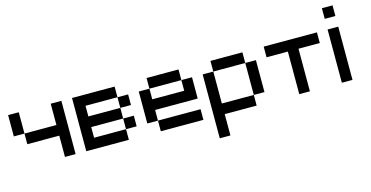

<svg xmlns="http://www.w3.org/2000/svg" viewBox="-93 -1246 3743 1935"><g transform="rotate(-15 1778.0 -278.0)"><path d="M0 -555.6H111.1V-333.3H0ZM444.4 -333.3V-555.6H555.6V0H444.4V-222.2H111.1V-333.3Z M1222.2 -111.1H1111.1V-222.2H1222.2ZM1111.1 -555.6V-444.4H777.8V-333.3H1111.1V-222.2H777.8V-111.1H1111.1V0H666.7V-555.6ZM1222.2 -333.3H1111.1V-444.4H1222.2Z M1777.8 -444.4H1444.4V-555.6H1777.8ZM1444.4 -222.2V-111.1H1333.3V-444.4H1444.4V-333.3H1777.8V-444.4H1888.9V-222.2ZM1888.9 0H1444.4V-111.1H1888.9Z M2444.4 -444.4H2111.1V-555.6H2444.4ZM2111.1 0V222.2H2000V-444.4H2111.1V-111.1H2444.4V0ZM2555.6 -111.1H2444.4V-444.4H2555.6Z M3000 -444.4V0H2888.9V-444.4H2666.7V-555.6H3222.2V-444.4Z M3444.4 0H3333.3V-555.6H3444.4ZM3444.4 -666.7H3333.3V-777.8H3444.4Z"/></g></svg>

Font: Pixeloid Sans
Style: Regular
Weight: 400
Designer: GGBotNet
Foundry: GGBotNet
Version: 0.5